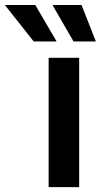

<svg xmlns="http://www.w3.org/2000/svg" viewBox="-139 -766 413 786"><path d="M60.1 0V-529.3H185.1V0ZM162.1 -596.2 75.7 -745.6H194.8L253.4 -596.2ZM-1 -596.2 -119.1 -745.6H5.4L92.8 -596.2Z"/></svg>

Font: Inter 24pt SemiBold
Style: Regular
Weight: 600
Designer: Rasmus Andersson
Foundry: rsms
Version: Version 4.001;git-66647c0bb